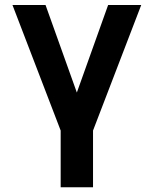

<svg xmlns="http://www.w3.org/2000/svg" viewBox="-20 -538 626 782"><path d="M227.1 224.6V-6.3L30.8 -517.6H165.5L293 -161.1L420.4 -517.6H555.2L358.9 -6.3V224.6Z"/></svg>

Font: CaskaydiaMono NF
Style: Bold
Weight: 700
Designer: Aaron Bell
Foundry: Saja Typeworks
Version: Version 2111.001; ttfautohint (v1.8.4);Nerd Fonts 3.1.1